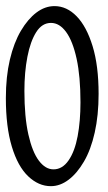

<svg xmlns="http://www.w3.org/2000/svg" viewBox="-24 -559 362 642"><path d="M146 63.5Q105 63.5 70.3 30.5Q35.6 -2.4 15.6 -68.6Q-4.4 -134.8 -4.4 -231Q-4.4 -302.7 9 -359.6Q22.5 -416.5 45.9 -456.1Q69.3 -495.6 97.9 -517.1Q126.5 -538.6 158.2 -538.6Q199.2 -538.6 232.4 -504.4Q265.6 -470.2 285.6 -404.8Q305.7 -339.4 305.7 -245.1Q305.7 -173.3 292.7 -115.7Q279.8 -58.1 256.6 -18.6Q233.4 21 205.1 42.2Q176.8 63.5 146 63.5ZM154.8 7.3Q184.6 7.3 205.3 -22.7Q226.1 -52.7 235.6 -103.5Q245.1 -154.3 245.1 -216.8Q245.1 -303.2 232.2 -362.5Q219.2 -421.9 197 -452.1Q174.8 -482.4 146.5 -482.4Q116.7 -482.4 97.2 -451.7Q77.6 -420.9 67.6 -369.1Q57.6 -317.4 57.6 -254.9Q57.6 -168.5 70.8 -109.6Q84 -50.8 106 -21.7Q127.9 7.3 154.8 7.3Z"/></svg>

Font: Scarab Serif
Style: Condensed
Weight: 400
Designer: John Roberts
Foundry: Scarab
Version: 1.0